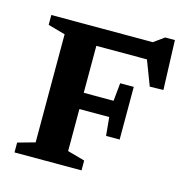

<svg xmlns="http://www.w3.org/2000/svg" viewBox="-108 -839 919 942"><g transform="rotate(15 352.0 -368.0)"><path d="M530 -462V-328.5V-194.5H461L452 -288H216.5V-370.5H452L461 -462ZM616 -736H665.5L674.5 -485L605.5 -483.5L538.5 -659L595 -609H213.5V-698H563.5ZM300.5 -698V-74.5L388.5 -50V0H48V-50L135.5 -74.5V-623.5L48 -648V-698Z"/></g></svg>

Font: Newsreader 9pt SemiBold
Style: Regular
Weight: 600
Designer: Hugues Gentile
Foundry: Production Type
Version: Version 1.003